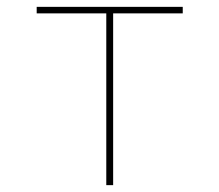

<svg xmlns="http://www.w3.org/2000/svg" viewBox="-20 -540 640 560"><path d="M290 0V-501H87V-520H513V-501H310V0Z"/></svg>

Font: Zed Sans Thin Extended
Style: Regular
Weight: 100
Width: 7
Designer: Belleve Invis
Foundry: Belleve Invis
Version: Version 1.0.0; ttfautohint (v1.8.4)